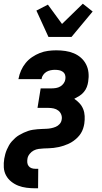

<svg xmlns="http://www.w3.org/2000/svg" viewBox="-30 -799 550 1034"><path d="M159 215Q136 215 112.5 212Q89 209 68.5 201Q48 193 30.5 179Q13 165 2.5 145.5Q-8 126 -9.5 102.5Q-11 79 -7 55Q-5 43 -1.5 30.5Q2 18 7 6.5Q12 -5 18.5 -16.5Q25 -28 34 -38Q43 -48 52.5 -56.5Q62 -65 74 -72Q86 -79 98 -84.5Q110 -90 122 -94Q134 -98 146.5 -100Q159 -102 171.5 -103Q184 -104 196 -104.5Q208 -105 220.5 -105.5Q233 -106 245.5 -108.5Q258 -111 270 -116Q282 -121 291 -131Q300 -141 302 -154Q305 -168 300 -181.5Q295 -195 284 -203.5Q273 -212 259 -215Q245 -218 230 -218H172L189 -323H247Q259 -323 271.5 -325Q284 -327 295 -333.5Q306 -340 313.5 -351Q321 -362 322 -373Q324 -385 320.5 -395.5Q317 -406 308 -412.5Q299 -419 288 -421Q277 -423 265 -423Q254 -423 242 -420.5Q230 -418 220 -412Q210 -406 202.5 -395.5Q195 -385 194 -374L193 -373H69L70 -376Q74 -398 83.5 -419.5Q93 -441 108 -459.5Q123 -478 143 -491.5Q163 -505 184.5 -513.5Q206 -522 228.5 -525Q251 -528 273 -528Q298 -528 322 -524.5Q346 -521 367.5 -512Q389 -503 406 -488Q423 -473 433.5 -452.5Q444 -432 446.5 -408Q449 -384 445 -360Q443 -345 437.5 -330.5Q432 -316 421.5 -303.5Q411 -291 397.5 -282.5Q384 -274 370 -267Q385 -257 398 -243Q411 -229 418 -211.5Q425 -194 426 -174Q427 -154 424 -133Q422 -120 417.5 -106.5Q413 -93 405.5 -81Q398 -69 387.5 -58.5Q377 -48 365 -39.5Q353 -31 340 -25Q327 -19 313.5 -14.5Q300 -10 286 -7Q272 -4 259 -2.5Q246 -1 232.5 -0.5Q219 0 205.5 0.5Q192 1 178 3Q164 5 151.5 11.5Q139 18 129.5 30Q120 42 118 55Q116 66 117 76.5Q118 87 124 95Q130 103 139.5 106.5Q149 110 160 110H176L175 215ZM231 -600 166 -742 228 -774 304 -670 416 -779 469 -737 355 -600Z"/></svg>

Font: Iosevka Term Curly Extrabold
Style: Italic
Weight: 800
Italic angle: -9°
Designer: Belleve Invis
Foundry: Belleve Invis
Version: Version 32.3.0